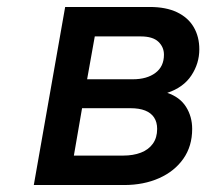

<svg xmlns="http://www.w3.org/2000/svg" viewBox="-20 -531 598 551"><path d="M77 0 167 -511H409.5Q456.5 -511 488.2 -495.8Q520 -480.5 536 -453Q552 -425.5 552 -389.5Q552 -349 529.2 -314.5Q506.5 -280 460 -264.5Q496 -252.5 513.8 -224.5Q531.5 -196.5 531.5 -161Q531.5 -111.5 506.2 -75.5Q481 -39.5 436.8 -19.8Q392.5 0 336 0ZM192 -84.5H333.5Q362.5 -84.5 384.5 -93Q406.5 -101.5 418.8 -118.8Q431 -136 431 -161Q431 -180.5 422.2 -193.8Q413.5 -207 396.5 -213.8Q379.5 -220.5 354 -220.5H215.5ZM230 -303.5H361Q401.5 -303.5 426 -321.8Q450.5 -340 450.5 -374Q450.5 -396 434.5 -411.2Q418.5 -426.5 383.5 -426.5H252Z"/></svg>

Font: Overpass Medium
Style: Italic
Weight: 500
Italic angle: -10°
Designer: Delve Withrington, Dave Bailey, Thomas Jockin
Foundry: Delve Fonts LLC
Version: Version 4.000